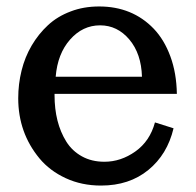

<svg xmlns="http://www.w3.org/2000/svg" viewBox="-20 -558 602 591"><path d="M291 13.2Q231.4 13.2 182.4 -9.5Q133.3 -32.2 101.6 -70.3Q36.1 -149.4 36.1 -255.4Q36.1 -299.3 46.4 -340.8Q56.6 -382.3 77.6 -418Q98.6 -453.6 127.9 -480.7Q157.2 -507.8 197.8 -522.9Q237.3 -538.1 285.2 -538.1Q387.2 -538.1 453.1 -469.7Q485.4 -436 504.4 -384.5Q523.4 -333 524.4 -269H147.9V-265.1Q147.9 -180.2 184.1 -122.1Q202.1 -93.3 232.2 -76.7Q262.2 -60.1 301.3 -60.1Q352.1 -60.1 396.7 -91.8Q441.4 -123.5 457 -181.2L514.2 -163.1Q495.1 -82.5 436.5 -34.7Q377.9 13.2 291 13.2ZM151.4 -321.8H417Q415 -392.6 378.2 -436.3Q341.3 -480 288.1 -480Q234.4 -480 195.8 -436.3Q157.2 -392.6 151.4 -321.8Z"/></svg>

Font: Trocchi
Style: Regular
Weight: 400
Designer: Vernon Adams
Foundry: Vernon Adams
Version: Version 1.101; ttfautohint (v1.8.4.7-5d5b);gftools[0.9.27]